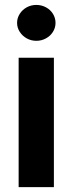

<svg xmlns="http://www.w3.org/2000/svg" viewBox="-20 -767 297 787"><path d="M56.4 -530.4H200.9V0H56.4ZM50 -673.3Q50 -693.1 60.9 -710.2Q71.7 -727.2 89.6 -737Q107.6 -746.8 129 -746.8Q150.2 -746.8 168.4 -737Q186.6 -727.2 197.1 -710.2Q207.6 -693.1 207.6 -673.3Q207.6 -653.4 197.1 -636.5Q186.6 -619.6 168.4 -609.7Q150.2 -599.7 129 -599.7Q107.6 -599.7 89.6 -609.7Q71.7 -619.6 60.9 -636.5Q50 -653.4 50 -673.3Z"/></svg>

Font: Pretendard Variable
Style: Regular
Weight: 400
Designer: Base glyphs from Inter by Rasmus Andersson; Hangul glyphs from Noto Sans CJK(Source Han Sans) by Jang Soo-young and Kang
Foundry: Kil Hyung-jin
Version: Version 1.100;FEAKit 1.0